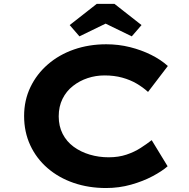

<svg xmlns="http://www.w3.org/2000/svg" viewBox="-20 -937 951 967"><path d="M514.1 10Q426.2 10 351.1 -15.8Q275.9 -41.6 219.7 -90.1Q163.4 -138.7 132.4 -205.5Q101.4 -272.3 101.4 -352.9Q101.4 -431.7 133.1 -497.9Q164.7 -564 221.1 -612.8Q277.4 -661.6 352.6 -687.8Q427.8 -714 515.4 -714Q577.2 -714 634.7 -699.6Q692.1 -685.2 741.3 -660.7Q790.5 -636.2 825.3 -604.6L725.6 -474Q700.2 -497.1 668.1 -516Q636.1 -534.8 595.9 -545.9Q555.8 -557.1 506.2 -557.1Q462.3 -557.1 421.5 -543.6Q380.6 -530.1 347.3 -503.9Q314 -477.8 294.8 -439Q275.7 -400.3 275.7 -351.1Q275.7 -301.6 295.6 -262.7Q315.5 -223.9 350.9 -197.9Q386.4 -171.9 431.8 -158.4Q477.3 -144.8 527.4 -144.8Q577.1 -144.8 617.2 -158.3Q657.4 -171.8 688.7 -192.2Q720.1 -212.5 744 -231.1L824.2 -99.6Q796.4 -75 748.4 -49.5Q700.4 -24 640.1 -7Q579.8 10 514.1 10ZM380.1 -753.9 331 -810.7 467.1 -917.4H556.7L692.8 -810.7L643.7 -753.9L497.1 -825.2H526.7Z"/></svg>

Font: Lexend Peta
Style: Regular
Weight: 400
Designer: Bonnie Shaver-Troup, Thomas Jockin
Foundry: Lexend
Version: Version 1.007